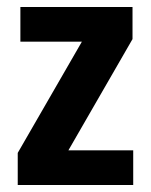

<svg xmlns="http://www.w3.org/2000/svg" viewBox="-20 -530 432 550"><path d="M30.8 0V-92L214.6 -410.7H38.4V-510H359.6V-418L175.9 -99.3H361.6V0Z"/></svg>

Font: Saira Thin Condensed
Style: Regular
Weight: 100
Width: 3
Version: Version 1.101